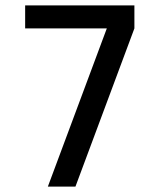

<svg xmlns="http://www.w3.org/2000/svg" viewBox="-20 -690 590 710"><path d="M259 0H157L375 -585H73V-670H477V-585Z"/></svg>

Font: Lode Dark Term
Style: Bold
Weight: 700
Monospace: yes
Designer: Belleve Invis
Foundry: Belleve Invis
Version: Version 29.2.0